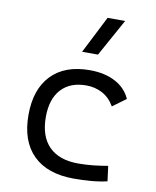

<svg xmlns="http://www.w3.org/2000/svg" viewBox="-89 -863 763 941"><g transform="rotate(10 293.0 -392.5)"><path d="M342.8 9.8Q211.4 9.8 140.9 -59.6Q70.3 -128.9 70.3 -259.8Q70.3 -386.7 137.5 -457Q204.6 -527.3 329.1 -527.3Q403.3 -527.3 456.3 -499.3Q509.3 -471.2 531.7 -419.9L465.3 -371.1Q441.9 -411.6 405.3 -431.2Q368.7 -450.7 325.2 -450.7Q244.6 -450.7 200.2 -402.1Q155.8 -353.5 155.8 -264.6Q155.8 -168 206.1 -117.4Q256.3 -66.9 351.1 -66.9Q388.7 -66.9 425.8 -70.8Q462.9 -74.7 498.5 -81.1L508.3 -5.9Q468.3 3.4 425.8 6.6Q383.3 9.8 342.8 9.8ZM275.4 -609.4 369.6 -794.9H457L354.5 -609.4Z"/></g></svg>

Font: Cascadia Code NF SemiLight
Style: Regular
Weight: 350
Monospace: yes
Designer: Aaron Bell
Foundry: Saja Typeworks
Version: Version 2404.023; ttfautohint (v1.8.4)